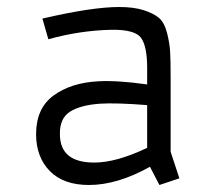

<svg xmlns="http://www.w3.org/2000/svg" viewBox="-20 -518 609 548"><path d="M118 -406 101 -465Q243 -498 320 -498Q362 -498 390 -489Q418 -480 433.5 -467Q449 -454 456.5 -425Q464 -396 465.5 -371.5Q467 -347 467 -300V-85L492 -9L435 10L408 -42Q315 10 234 10Q161 10 122 -30Q83 -70 83 -135Q83 -209 133 -245.5Q183 -282 261 -286Q315 -289 400 -277V-324Q400 -386 382.5 -410Q365 -434 298 -433Q208 -431 118 -406ZM249 -54Q312 -54 400 -96V-218Q311 -225 265 -222Q209 -218 179.5 -199Q150 -180 151 -135Q151 -54 249 -54Z"/></svg>

Font: Biancoenero Regular
Style: Regular
Weight: 400
Designer: Riccardo Lorusso, Umberto Mischi
Foundry: Biancoenero Edizioni
Version: Version 0.000